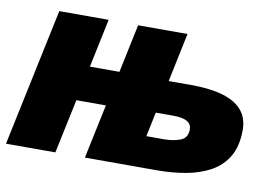

<svg xmlns="http://www.w3.org/2000/svg" viewBox="-63 -642 1069 743"><g transform="rotate(10 471.5 -270.5)"><path d="M0 0 114 -541H308L268 -350H384L424 -540H618L578 -348H666Q893 -348 893 -212Q893 -148 869 -107Q845 -66 802.5 -42.5Q760 -19 706 -9.5Q652 0 592 0H310L355 -213H239L194 0ZM530 -123H600Q635 -123 663 -133.5Q691 -144 691 -178Q691 -219 620 -219H550Z"/></g></svg>

Font: Geist Black
Style: Italic
Weight: 900
Italic angle: -12°
Designer: Basement.studio, Andrés Briganti, Mateo Zaragoza
Foundry: Basement.studio, Vercel, Andrés Briganti, Guido Ferreyra, Mateo Zaragoza
Version: Version 1.500; ttfautohint (v1.8.4.7-5d5b)